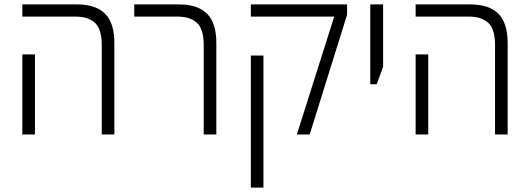

<svg xmlns="http://www.w3.org/2000/svg" viewBox="-20 -608 2391 868"><path d="M440 0V-404Q440 -476 409.5 -504.5Q379 -533 321 -533H81V-588H329Q413 -588 455 -546Q497 -504 497 -414V0ZM81 0V-362H138V0Z M901 0V-404Q901 -476 870.5 -504.5Q840 -533 782 -533H587V-588H790Q874 -588 916 -546Q958 -504 958 -414V0Z M1322 0 1491 -533H1114V-588H1549V-541L1380 0ZM1114 240V-357H1171V240Z M1654 -227V-588H1712V-306L1683 -227Z M2218 0V-404Q2218 -476 2187.5 -504.5Q2157 -533 2099 -533H1859V-588H2107Q2191 -588 2233 -546Q2275 -504 2275 -414V0ZM1859 0V-362H1916V0Z"/></svg>

Font: Noto Sans Hebrew SemiCondensed Light
Style: Regular
Weight: 300
Width: 4
Designer: Monotype Design Team
Foundry: Monotype Imaging Inc.
Version: Version 2.003